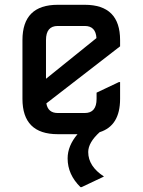

<svg xmlns="http://www.w3.org/2000/svg" viewBox="-20 -557 592 797"><path d="M219.7 0Q73.2 0 73.2 -146.5V-390.6Q73.2 -537.1 219.7 -537.1H332Q478.5 -537.1 478.5 -390.6V-364.7L172.4 -127.9Q179.2 -87.9 219.7 -87.9H332Q380.9 -87.9 380.9 -146.5V-172.4L473.6 -216.3H478.5V-146.5Q478.5 -34.7 393.6 -8.3Q346.2 34.7 346.2 74.2Q346.2 133.3 411.6 175.8L318.8 219.7H314Q260.7 167.5 260.7 100.6Q260.7 48.3 301.8 0ZM170.9 -230 380.4 -398.9Q377.4 -449.2 332 -449.2H219.7Q170.9 -449.2 170.9 -390.6Z"/></svg>

Font: Nova Square
Style: Book
Weight: 400
Version: Version 2.000